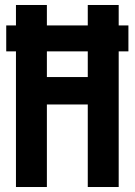

<svg xmlns="http://www.w3.org/2000/svg" viewBox="-20 -750 540 770"><path d="M5 -544V-648H495V-544ZM44 0V-730H168V-441H332V-730H456V0H332V-331H168V0Z"/></svg>

Font: M PLUS 1 Code SemiBold
Style: Regular
Weight: 600
Designer: Coji Morishita
Foundry: UNDERFOREST DESIGN
Version: Version 1.005